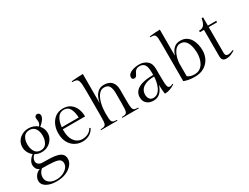

<svg xmlns="http://www.w3.org/2000/svg" viewBox="-80 -1450 3180 2448"><g transform="rotate(-30 1510.0 -226.0)"><path d="M425 -312Q425 -263 400 -222.5Q375 -182 333 -158Q291 -134 239 -134Q184 -134 141 -160Q119 -140 109 -119.5Q99 -99 99 -79Q99 -51 120.5 -33Q142 -15 178 -15Q242 -15 297.5 -12.5Q353 -10 394.5 1Q436 12 459.5 36.5Q483 61 483 105Q483 150 450 191Q417 232 357.5 258Q298 284 216 284Q126 284 70 250.5Q14 217 14 162Q14 124 39.5 88Q65 52 107 39Q76 26 62.5 1.5Q49 -23 49 -51Q49 -84 70.5 -117Q92 -150 124 -171Q92 -196 72.5 -232.5Q53 -269 53 -312Q53 -362 78 -400.5Q103 -439 145.5 -461Q188 -483 239 -483Q277 -483 310.5 -470.5Q344 -458 369 -436Q382 -449 388 -465Q394 -481 394 -494Q394 -507 391 -520.5Q388 -534 388 -545Q388 -565 400 -575.5Q412 -586 426 -586Q440 -586 452 -575.5Q464 -565 464 -545Q464 -516 439.5 -483Q415 -450 381 -424Q401 -402 413 -373.5Q425 -345 425 -312ZM239 -160Q296 -160 324 -204Q352 -248 352 -312Q352 -376 324 -417Q296 -458 239 -458Q182 -458 154 -417Q126 -376 126 -312Q126 -248 154 -204Q182 -160 239 -160ZM136 45Q120 55 102 84.5Q84 114 84 152Q84 201 123.5 231.5Q163 262 227 262Q277 262 319 244Q361 226 387 196Q413 166 413 129Q413 93 389 75Q365 57 305 51Q245 45 136 45Z M942 -253H614V-236Q614 -161 636 -113Q658 -65 694 -42Q730 -19 771 -19Q813 -19 852.5 -37.5Q892 -56 915 -99L930 -91Q902 -36 855.5 -13Q809 10 756 10Q700 10 650 -17.5Q600 -45 569 -100Q538 -155 538 -236Q538 -304 563 -360Q588 -416 634.5 -449.5Q681 -483 747 -483Q812 -483 855 -452Q898 -421 920 -369Q942 -317 942 -253ZM748 -463Q687 -463 655 -411Q623 -359 616 -282H865Q862 -364 835 -413.5Q808 -463 748 -463Z M1188 -736V-304Q1194 -346 1212.5 -387.5Q1231 -429 1264.5 -456Q1298 -483 1347 -483Q1424 -483 1462 -441.5Q1500 -400 1500 -323V-165Q1500 -97 1505 -64Q1510 -31 1528 -21.5Q1546 -12 1585 -12L1587 0H1344L1346 -12Q1377 -12 1394 -17Q1411 -22 1418.5 -38Q1426 -54 1428 -86.5Q1430 -119 1430 -174V-313Q1430 -378 1410 -415Q1390 -452 1335 -452Q1300 -452 1274.5 -431Q1249 -410 1232.5 -376.5Q1216 -343 1206 -304Q1196 -265 1192 -228.5Q1188 -192 1188 -165Q1188 -113 1190 -82.5Q1192 -52 1200 -37Q1208 -22 1225 -17Q1242 -12 1272 -12L1274 0H1030L1032 -12Q1063 -12 1080.5 -17Q1098 -22 1106 -37.5Q1114 -53 1116 -84Q1118 -115 1118 -167V-500Q1118 -573 1115.5 -616Q1113 -659 1103 -680Q1093 -701 1073.5 -707.5Q1054 -714 1019 -714L1017 -725Q1017 -725 1042.5 -728Q1068 -731 1107 -733.5Q1146 -736 1188 -736Z M2029 -323V-222Q2029 -151 2031.5 -112Q2034 -73 2043 -57.5Q2052 -42 2070 -42Q2083 -42 2094 -46.5Q2105 -51 2115 -56L2120 -46Q2120 -46 2100 -33.5Q2080 -21 2045.5 -8Q2011 5 1969 5Q1965 -14 1962 -51Q1959 -88 1959 -129Q1948 -96 1929.5 -64Q1911 -32 1880 -11Q1849 10 1800 10Q1741 10 1704 -23Q1667 -56 1667 -115Q1667 -163 1696 -199.5Q1725 -236 1789 -256.5Q1853 -277 1959 -277V-313Q1959 -356 1951.5 -389.5Q1944 -423 1922.5 -442Q1901 -461 1860 -461Q1832 -461 1816 -450.5Q1800 -440 1790.5 -425Q1781 -410 1774 -394.5Q1767 -379 1757.5 -368.5Q1748 -358 1731 -358Q1697 -358 1697 -392Q1697 -421 1721 -441Q1745 -461 1783.5 -472Q1822 -483 1864 -483Q1935 -483 1982 -444.5Q2029 -406 2029 -323ZM1816 -21Q1855 -21 1882 -44Q1909 -67 1925.5 -103Q1942 -139 1950 -179.5Q1958 -220 1959 -254Q1880 -253 1832.5 -233Q1785 -213 1764 -181Q1743 -149 1743 -111Q1743 -74 1761 -47.5Q1779 -21 1816 -21Z M2474 -483Q2525 -483 2561 -461Q2597 -439 2619 -402.5Q2641 -366 2651 -322.5Q2661 -279 2661 -235Q2661 -166 2631 -110.5Q2601 -55 2545 -22.5Q2489 10 2411 10Q2358 10 2322.5 3Q2287 -4 2269 -10.5Q2251 -17 2251 -17V-558Q2251 -612 2249 -643Q2247 -674 2239 -689Q2231 -704 2214 -708Q2197 -712 2167 -712L2165 -723Q2165 -723 2186.5 -726Q2208 -729 2243.5 -732Q2279 -735 2321 -735V-352Q2332 -385 2350.5 -415Q2369 -445 2399 -464Q2429 -483 2474 -483ZM2420 -19Q2468 -19 2500 -40Q2532 -61 2550.5 -94Q2569 -127 2577 -164.5Q2585 -202 2585 -235Q2585 -266 2580 -303.5Q2575 -341 2561.5 -374.5Q2548 -408 2523 -430Q2498 -452 2458 -452Q2420 -452 2393.5 -427Q2367 -402 2351 -365Q2335 -328 2328 -291.5Q2321 -255 2321 -233V-49Q2343 -32 2368 -25.5Q2393 -19 2420 -19Z M2877 -596V-473H3000V-451H2877V-70Q2877 -48 2887 -36Q2897 -24 2913 -24Q2933 -24 2953 -29.5Q2973 -35 2998 -45L3000 -34Q2972 -16 2941 -3Q2910 10 2876 10Q2843 10 2825 -6Q2807 -22 2807 -66V-451H2747V-473Q2787 -473 2808 -489.5Q2829 -506 2839 -534Q2849 -562 2855 -594Z"/></g></svg>

Font: Gilda Display
Style: Regular
Weight: 400
Designer: Eduardo Rodriguez Tunni
Foundry: Eduardo Rodriguez Tunni
Version: Version 1.002; ttfautohint (v1.8.4.7-5d5b);gftools[0.9.22]